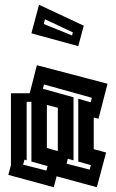

<svg xmlns="http://www.w3.org/2000/svg" viewBox="-20 -784 487 807"><path d="M206 3 15 -49 26 -90V-392H105L135 -510L432 -432L394 -285L374 -290V-157L426 -143L387 3L218 -43ZM289 -375V-110L265 -117L260 -96L357 -71L362 -90L309 -105V-369L361 -354L366 -373L165 -429L160 -411ZM112 -105V-356H92V-110L83 -113L77 -92L175 -67L180 -86ZM177 -162 223 -149V-150V-331L177 -343ZM309 -590 112 -644 144 -764 332 -676ZM164 -683 283 -635 286 -648 169 -703Z"/></svg>

Font: Blaka Hollow
Style: Regular
Weight: 400
Designer: Mohamed Gaber
Foundry: Kief Type Foundry
Version: Version 1.003; ttfautohint (v1.8.4.7-5d5b)